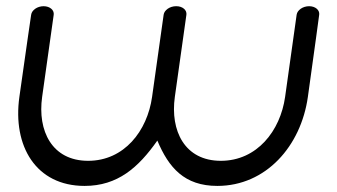

<svg xmlns="http://www.w3.org/2000/svg" viewBox="-20 -611 1109 631"><path d="M82.4 -562.6C82.4 -562.6 66.4 -454.1 43.7 -292.6C21 -131.1 97.9 0 258 0C366.5 0 434.7 -60.1 497.1 -149C534.5 -60.1 585.8 0 694.2 0C854.3 0 969.1 -131.1 991.8 -292.6C1014.5 -454.1 1029 -562.6 1029 -562.6C1031.1 -577.6 1016.8 -590.6 995.9 -590.6C975 -590.6 957 -577.6 954.9 -562.6C954.9 -562.6 932.7 -404.1 917 -292.6C901.3 -181.1 824.7 -82.5 705.8 -82.5C586.9 -82.5 539 -181.1 554.6 -292.6C570.3 -404.1 592.6 -562.6 592.6 -562.6C594.7 -577.6 580.4 -590.6 559.5 -590.6C559.4 -590.6 559.2 -590.6 559.1 -590.6C559 -590.6 558.9 -590.6 558.7 -590.6C537.8 -590.6 519.9 -577.6 517.8 -562.6C517.8 -562.6 495.5 -404.1 479.8 -292.6C464.2 -181.1 388.5 -82.5 269.6 -82.5C150.7 -82.5 102.8 -181.1 118.5 -292.6C134.2 -404.1 156.5 -562.6 156.5 -562.6C158.6 -577.6 144.2 -590.6 123.3 -590.6C102.4 -590.6 84.5 -577.6 82.4 -562.6Z"/></svg>

Font: Hi.
Style: Regular
Weight: 400
Designer: Mew Too, Robert Jablonski
Foundry: Cannot Into Space Fonts
Version: Version 1.996